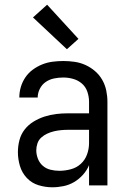

<svg xmlns="http://www.w3.org/2000/svg" viewBox="-20 -787 540 815"><path d="M202 8Q172 8 143 -1Q114 -10 93.5 -32Q73 -54 64.5 -83Q56 -112 56 -141Q56 -167 62.5 -192Q69 -217 84.5 -237Q100 -257 122 -270.5Q144 -284 168.5 -292Q193 -300 218 -303Q243 -306 269 -306H358V-355Q358 -376 351 -397Q344 -418 328 -432Q312 -446 291 -452Q270 -458 249 -458Q229 -458 209.5 -454Q190 -450 174 -439Q158 -428 149 -410Q140 -392 140 -373Q140 -373 140 -373Q140 -373 140 -373Q140 -373 140 -373Q140 -373 140 -373Q140 -373 140 -373Q140 -373 140 -373H62Q62 -373 62 -373Q62 -373 62 -373Q62 -396 68.5 -418Q75 -440 88 -459Q101 -478 119.5 -491.5Q138 -505 159 -513.5Q180 -522 203 -525Q226 -528 249 -528Q273 -528 297 -524.5Q321 -521 343 -511Q365 -501 383.5 -485Q402 -469 414 -448Q426 -427 431 -403Q436 -379 436 -355V0H358V-86Q349 -64 332.5 -45.5Q316 -27 295 -14.5Q274 -2 250 3Q226 8 202 8ZM232 -62Q256 -62 280.5 -68.5Q305 -75 323 -91.5Q341 -108 349.5 -131.5Q358 -155 358 -180V-236H269Q254 -236 238.5 -234.5Q223 -233 208.5 -229.5Q194 -226 180 -219.5Q166 -213 155 -203Q144 -193 139 -178.5Q134 -164 134 -149Q134 -131 141 -113Q148 -95 162 -83Q176 -71 194.5 -66.5Q213 -62 232 -62ZM264 -578 120 -713 180 -767 313 -622Z"/></svg>

Font: Zed Sans
Style: Regular
Weight: 400
Designer: Belleve Invis
Foundry: Belleve Invis
Version: Version 1.0.0; ttfautohint (v1.8.4)